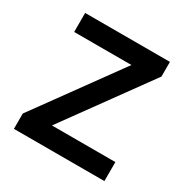

<svg xmlns="http://www.w3.org/2000/svg" viewBox="-125 -620 704 726"><g transform="rotate(30 226.5 -257.0)"><path d="M414.1 -514.2V-450.2L147.9 -83H424.8V0H29.8V-66.9L293.9 -431.2H43.9V-514.2Z"/></g></svg>

Font: Sarala
Style: Regular
Weight: 400
Designer: Andres Torresi
Foundry: Huerta Tipografica
Version: Version 1.004;PS 001.003;hotconv 1.0.70;makeotf.lib2.5.58329